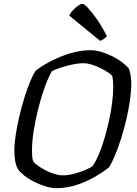

<svg xmlns="http://www.w3.org/2000/svg" viewBox="-20 -982 714 1002"><path d="M273 0Q248 0 217.5 -9.5Q187 -19 158 -33.5Q129 -48 106.5 -66Q84 -84 74 -99Q64 -116 59.5 -140.5Q55 -165 55 -196Q55 -232 62 -278Q69 -324 80.5 -373.5Q92 -423 106.5 -470Q121 -517 136.5 -554.5Q152 -592 167 -614Q189 -631 220 -649Q251 -667 288.5 -683Q326 -699 368 -709.5Q410 -720 454 -720Q478 -720 507.5 -711.5Q537 -703 566 -688.5Q595 -674 618 -656.5Q641 -639 653 -623Q659 -607 662 -586Q665 -565 665 -542Q665 -505 658 -457Q651 -409 639 -357.5Q627 -306 611.5 -257.5Q596 -209 579.5 -169.5Q563 -130 548 -108Q521 -86 477.5 -60.5Q434 -35 382 -17.5Q330 0 273 0ZM307 -67Q337 -67 368.5 -75.5Q400 -84 425.5 -95Q451 -106 463 -115Q480 -139 496 -177Q512 -215 525.5 -261Q539 -307 549.5 -355Q560 -403 565.5 -448Q571 -493 571 -529Q571 -543 570 -556.5Q569 -570 567 -581Q565 -589 549 -600.5Q533 -612 510 -624Q487 -636 461.5 -644Q436 -652 415 -652Q388 -652 358 -645.5Q328 -639 300 -630Q272 -621 251 -611Q232 -578 213.5 -527Q195 -476 180 -416.5Q165 -357 156 -300.5Q147 -244 147 -198Q147 -181 148 -166.5Q149 -152 153 -141Q160 -130 177.5 -117.5Q195 -105 218 -93Q241 -81 264.5 -74Q288 -67 307 -67ZM502 -769 341 -901Q348 -915 361.5 -929.5Q375 -944 388.5 -953Q402 -962 410 -962Q419 -962 439 -941Q459 -920 485.5 -882Q512 -844 538 -793Q534 -789 524 -780.5Q514 -772 502 -769Z"/></svg>

Font: Texturina 12pt
Style: Italic
Weight: 400
Italic angle: -11°
Designer: Guillermo Torres Carreño
Foundry: Omnibus-Type
Version: Version 1.002